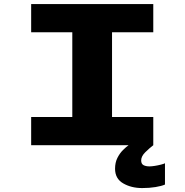

<svg xmlns="http://www.w3.org/2000/svg" viewBox="-20 -720 915 952"><path d="M134.5 0V-140H338.5V-560H134.5V-700H740V-560H535.5V-140H740V0ZM798 89.5V195Q781.5 202.5 751.2 207.5Q721 212.5 685 212.5Q631 212.5 590.8 189.2Q550.5 166 550.5 116.5Q550.5 86 562.2 62.8Q574 39.5 590 23.8Q606 8 617.5 0H740Q720.5 15 700.2 35Q680 55 680 75.5Q680 92.5 691.5 98.8Q703 105 721.5 105Q731.5 105 747.5 102.5Q763.5 100 778 96.2Q792.5 92.5 798 89.5Z"/></svg>

Font: Trispace SemiExpanded ExtraBold
Style: Regular
Weight: 800
Width: 6
Designer: Tyler Finck
Foundry: Etcetera Type Company
Version: Version 1.210; ttfautohint (v1.8.3)